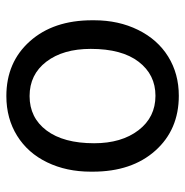

<svg xmlns="http://www.w3.org/2000/svg" viewBox="-9 -569 588 610"><g transform="rotate(90 285.0 -264.0)"><path d="M44.4 0ZM44.4 -269Q44.4 -346.7 75 -408.7Q105.5 -470.7 159.9 -504.4Q214.4 -538.1 284.2 -538.1Q392.1 -538.1 458.7 -463.4Q525.4 -388.7 525.4 -264.6V-258.3Q525.4 -181.2 495.8 -119.9Q466.3 -58.6 411.4 -24.4Q356.4 9.8 285.2 9.8Q177.7 9.8 111.1 -64.9Q44.4 -139.6 44.4 -262.7ZM135.3 -258.3Q135.3 -170.4 176 -117.2Q216.8 -64 285.2 -64Q354 -64 394.5 -117.9Q435.1 -171.9 435.1 -269Q435.1 -356 393.8 -409.9Q352.5 -463.9 284.2 -463.9Q217.3 -463.9 176.3 -410.6Q135.3 -357.4 135.3 -258.3Z"/></g></svg>

Font: Roboto-o
Style: o-Regular
Weight: 400
Designer: Google
Version: Version 2.134; 2016; ttfautohint (v1.6)